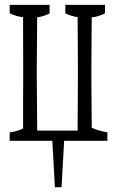

<svg xmlns="http://www.w3.org/2000/svg" viewBox="-20 -549 483 792"><path d="M20 -2.9Q47.4 -5.9 75.2 -19Q75.2 -19 75.2 -22.9Q75.2 -24.4 75.2 -35.2Q75.2 -77.1 75.2 -128.9Q75.2 -167.5 75.7 -215.8Q75.7 -244.1 75.7 -281.7Q75.2 -448.2 75.2 -474.6Q75.2 -474.6 75.2 -478Q47.9 -481 20 -494.1Q20 -506.8 20 -528.8Q20 -528.8 184.6 -528.8Q184.6 -506.3 184.6 -493.7Q159.2 -480.5 133.3 -477.5Q133.3 -477.5 133.3 -473.6Q132.8 -372.6 131.8 -281.7Q131.8 -243.7 131.8 -215.8Q131.8 -175.3 133.3 -35.2Q133.3 -20 133.3 -15.1Q133.3 -10.3 133.8 -10.3Q133.8 -10.3 300.3 -10.3Q300.3 -10.3 300.3 -15.1Q300.3 -20.5 300.3 -35.2Q300.3 -79.6 300.8 -128.7Q301.3 -177.7 301.3 -215.8Q301.3 -244.1 301.3 -281.7Q301.3 -320.3 300.8 -368.9Q300.3 -417.5 300.3 -462.9Q300.3 -463.9 300.3 -474.6Q300.3 -474.6 300.3 -478.5Q274.9 -481.4 249.5 -494.1Q249.5 -506.8 249.5 -528.8Q249.5 -528.8 413.1 -528.8Q413.1 -506.3 413.1 -493.7Q385.7 -480.5 358.4 -477.1Q356.9 -339.4 356.9 -281.7Q356.9 -243.7 356.9 -215.8Q356.9 -175.3 358.4 -35.2Q358.4 -35.2 358.4 -25.9Q358.4 -22.5 358.4 -22Q390.6 -7.8 422.9 -3.4Q422.9 19 422.9 31.7Q422.9 31.7 244.6 31.7Q239.3 132.3 233.9 223.1Q233.9 223.1 206.5 223.1Q201.2 132.3 195.8 31.7Q195.8 31.7 20 31.7Q20 19.5 20 -2.9Z"/></svg>

Font: Scarab Serif
Style: Light
Weight: 300
Designer: John Roberts
Foundry: Scarab
Version: 1.0